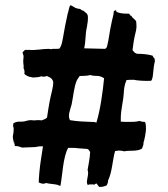

<svg xmlns="http://www.w3.org/2000/svg" viewBox="-20 -745 657 752"><path d="M35.2 -180.7 36.1 -191.4C36.1 -186.5 37.1 -179.7 38.1 -172.9C44.9 -173.8 53.7 -171.9 66.4 -167C83 -167 99.6 -168.9 116.2 -168.9C124 -168.9 128.9 -172.9 148.4 -171.9C143.6 -137.7 137.7 -110.4 133.8 -66.4C133.8 -55.7 131.8 -48.8 131.8 -30.3C138.7 -27.3 144.5 -25.4 149.4 -25.4C153.3 -25.4 157.2 -26.4 160.2 -28.3C168 -25.4 198.2 -23.4 203.1 -21.5C208 -21.5 210 -16.6 216.8 -17.6C224.6 -58.6 226.6 -129.9 247.1 -166C257.8 -165 269.5 -167 288.1 -164.1C298.8 -164.1 305.7 -162.1 318.4 -162.1C326.2 -162.1 329.1 -156.2 333 -149.4C332 -126 327.1 -102.5 323.2 -80.1C324.2 -75.2 325.2 -71.3 325.2 -69.3C325.2 -54.7 320.3 -43 320.3 -31.2C320.3 -28.3 321.3 -24.4 324.2 -19.5C326.2 -22.5 330.1 -23.4 336.9 -22.5C339.8 -23.4 343.8 -23.4 348.6 -21.5C351.6 -24.4 354.5 -25.4 358.4 -26.4C361.3 -22.5 364.3 -16.6 369.1 -12.7C379.9 -12.7 389.6 -14.6 398.4 -19.5C401.4 -26.4 403.3 -31.2 403.3 -38.1C419.9 -73.2 419.9 -115.2 430.7 -153.3C437.5 -154.3 442.4 -155.3 446.3 -155.3C453.1 -155.3 460 -154.3 466.8 -152.3C487.3 -157.2 516.6 -150.4 536.1 -163.1C539.1 -171.9 543 -177.7 542 -186.5C545.9 -196.3 551.8 -228.5 551.8 -240.2C551.8 -247.1 551.8 -263.7 546.9 -267.6C539.1 -267.6 532.2 -268.6 527.3 -271.5C512.7 -267.6 500 -267.6 485.4 -267.6C474.6 -267.6 463.9 -267.6 453.1 -268.6V-282.2C453.1 -316.4 462.9 -346.7 464.8 -380.9C465.8 -396.5 466.8 -411.1 475.6 -431.6C486.3 -432.6 493.2 -432.6 503.9 -432.6C512.7 -429.7 552.7 -426.8 572.3 -428.7C582 -441.4 578.1 -474.6 586.9 -505.9C585.9 -510.7 585 -514.6 585 -517.6H583L577.1 -527.3C558.6 -532.2 540 -534.2 521.5 -534.2C509.8 -534.2 505.9 -540 499 -548.8C502 -569.3 503.9 -588.9 508.8 -608.4C511.7 -619.1 514.6 -631.8 514.6 -642.6C514.6 -649.4 513.7 -653.3 513.7 -658.2C513.7 -662.1 510.7 -666 504.9 -670.9C500 -674.8 496.1 -678.7 495.1 -682.6C488.3 -683.6 489.3 -688.5 485.4 -691.4C470.7 -692.4 460 -689.5 436.5 -698.2C435.5 -702.1 436.5 -709 425.8 -701.2C424.8 -682.6 418.9 -669.9 416 -651.4C409.2 -623 407.2 -593.8 399.4 -563.5C398.4 -559.6 394.5 -553.7 390.6 -553.7C364.3 -553.7 336.9 -555.7 309.6 -555.7C316.4 -583 313.5 -611.3 320.3 -638.7C321.3 -649.4 324.2 -658.2 324.2 -668.9C324.2 -676.8 326.2 -686.5 317.4 -694.3C313.5 -696.3 310.5 -699.2 308.6 -702.1C303.7 -703.1 298.8 -705.1 293.9 -710C290 -710 284.2 -710.9 275.4 -713.9C271.5 -717.8 260.7 -721.7 256.8 -724.6C251 -724.6 248 -696.3 245.1 -691.4C238.3 -660.2 231.4 -627.9 226.6 -596.7C223.6 -584 223.6 -570.3 212.9 -554.7C210 -553.7 205.1 -553.7 198.2 -553.7H185.5C180.7 -550.8 175.8 -553.7 170.9 -553.7C144.5 -553.7 119.1 -546.9 92.8 -549.8C89.8 -549.8 90.8 -548.8 79.1 -549.8C77.1 -548.8 73.2 -545.9 68.4 -540C68.4 -536.1 72.3 -529.3 72.3 -524.4C72.3 -513.7 69.3 -508.8 72.3 -489.3C72.3 -486.3 73.2 -482.4 72.3 -477.5C75.2 -472.7 76.2 -467.8 76.2 -461.9C76.2 -458 71.3 -456.1 84 -449.2C86.9 -446.3 90.8 -447.3 93.8 -444.3C100.6 -444.3 104.5 -441.4 111.3 -441.4C118.2 -441.4 137.7 -443.4 141.6 -446.3C146.5 -445.3 149.4 -442.4 164.1 -447.3L175.8 -441.4C182.6 -438.5 188.5 -428.7 188.5 -421.9C188.5 -401.4 178.7 -372.1 174.8 -349.6C170.9 -327.1 167 -306.6 164.1 -284.2C155.3 -277.3 155.3 -278.3 142.6 -273.4C139.6 -274.4 135.7 -274.4 130.9 -274.4C126 -274.4 121.1 -274.4 114.3 -273.4C110.4 -273.4 106.4 -274.4 101.6 -274.4C93.8 -274.4 85 -272.5 75.2 -269.5C59.6 -266.6 48.8 -272.5 32.2 -261.7C32.2 -258.8 31.2 -254.9 31.2 -251C33.2 -247.1 34.2 -240.2 33.2 -231.4C33.2 -223.6 30.3 -215.8 30.3 -209C30.3 -198.2 34.2 -191.4 35.2 -180.7ZM250 -292C250 -304.7 257.8 -324.2 260.7 -336.9C266.6 -364.3 269.5 -403.3 280.3 -428.7C283.2 -435.5 288.1 -440.4 292 -447.3C306.6 -448.2 321.3 -447.3 334 -451.2C356.4 -443.4 363.3 -454.1 387.7 -438.5C382.8 -387.7 373 -313.5 357.4 -264.6C350.6 -267.6 347.7 -267.6 335.9 -267.6C308.6 -268.6 281.2 -269.5 253.9 -274.4C251 -281.2 250 -285.2 250 -292Z"/></svg>

Font: Caesar Dressing Cyrillic
Style: Regular
Weight: 400
Designer: Dathan Boardman
Foundry: Open Window
Version: Version 1.00;July 2, 2020;FontCreator 13.0.0.2642 64-bit